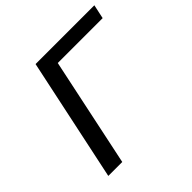

<svg xmlns="http://www.w3.org/2000/svg" viewBox="-176 -858 1022 1022"><g transform="rotate(-45 335.0 -347.5)"><path d="M80.1 0 227.1 -693.8 228 -694.8H669.9L652.8 -615.2H314.9L185.1 0Z"/></g></svg>

Font: CMU Bright
Style: SemiBoldOblique
Weight: 600
Italic angle: -12°
Version: Version 0.7.0